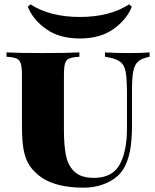

<svg xmlns="http://www.w3.org/2000/svg" viewBox="-20 -849 711 883"><path d="M668 -588Q632 -581 615.5 -566.5Q599 -552 593 -522Q587 -492 587 -432V-271Q587 -202 577.5 -153.5Q568 -105 546 -69Q521 -31 472.5 -8.5Q424 14 363 14Q244 14 175 -30Q137 -56 117 -86Q97 -116 89 -158Q81 -200 81 -268V-502Q81 -540 75.5 -557Q70 -574 56 -580Q42 -586 10 -588V-608Q64 -605 178 -605Q287 -605 345 -608V-588Q313 -586 298.5 -580Q284 -574 279 -557Q274 -540 274 -502V-251Q274 -180 283.5 -133.5Q293 -87 323 -59Q353 -31 412 -31Q496 -31 530 -91.5Q564 -152 564 -260V-412Q564 -486 558 -518.5Q552 -551 531.5 -566Q511 -581 463 -588V-608Q504 -605 575 -605Q635 -605 668 -608ZM586 -818Q563 -759 502 -715.5Q441 -672 347 -672Q253 -672 192 -715.5Q131 -759 108 -818L120 -829Q210 -771 347 -771Q484 -771 574 -829Z"/></svg>

Font: Playfair Display SC Black
Style: Regular
Weight: 900
Designer: Claus Eggers Sørensen
Foundry: Claus Eggers Sørensen
Version: Version 1.200; ttfautohint (v1.6)